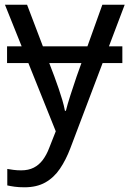

<svg xmlns="http://www.w3.org/2000/svg" viewBox="-20 -556 550 816"><path d="M500 -359V-288H10V-359ZM1 -536H95L211 -231Q221 -204 229.5 -179Q238 -154 245 -130.5Q252 -107 256 -85H260Q266 -110 279 -150.5Q292 -191 306 -232L415 -536H510L279 74Q260 124 234.5 161.5Q209 199 172.5 219.5Q136 240 84 240Q60 240 42 237.5Q24 235 11 232V162Q22 164 37.5 166Q53 168 70 168Q101 168 123.5 156.5Q146 145 162 123.5Q178 102 189 73L217 2Z"/></svg>

Font: Noto Sans Ambassadori
Style: Regular
Weight: 400
Designer: Monotype Design Team
Foundry: Monotype Imaging Inc.
Version: Version 2.013